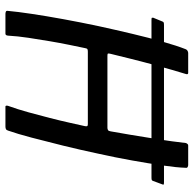

<svg xmlns="http://www.w3.org/2000/svg" viewBox="-23 -689 712 706"><g transform="rotate(90 333.0 -336.0)"><path d="M54 -537Q46 -537 45.5 -538.5Q45 -540 45 -543L59 -577Q60 -580 62 -581.5Q64 -583 72 -583H650Q656 -583 658 -582Q660 -581 658 -577L645 -542Q644 -539 641.5 -538Q639 -537 632 -537ZM31 0Q27 0 23 -1.5Q19 -3 20 -9Q23 -43 31 -96.5Q39 -150 50.5 -213Q62 -276 76 -342Q90 -406 104.5 -467Q119 -528 133.5 -579Q148 -630 161 -663Q163 -668 167.5 -670Q172 -672 175 -672Q193 -672 211.5 -672Q230 -672 248 -672Q255 -672 252 -663Q237 -614 222.5 -561Q208 -508 196.5 -462Q185 -416 178 -387Q176 -379 177 -377Q178 -375 185 -375Q251 -375 317.5 -375Q384 -375 450 -375Q454 -375 458 -377Q462 -379 463 -387Q468 -414 475.5 -459Q483 -504 491.5 -557.5Q500 -611 506 -664Q508 -668 510 -670Q512 -672 515 -672Q532 -672 550.5 -672Q569 -672 587 -672Q590 -672 594 -670Q598 -668 597 -663Q596 -630 588.5 -578.5Q581 -527 570 -465.5Q559 -404 545 -341Q531 -275 515.5 -212Q500 -149 486 -96Q472 -43 460 -9Q458 -3 454 -1.5Q450 0 445 0Q426 0 408 0Q390 0 372 0Q367 0 369 -9Q382 -45 393 -85Q404 -125 414 -164Q424 -203 431.5 -237Q439 -271 444 -293Q445 -300 443 -301.5Q441 -303 436 -303Q369 -303 302.5 -303Q236 -303 170 -303Q164 -303 161 -301.5Q158 -300 157 -293Q152 -269 145 -235Q138 -201 131.5 -162.5Q125 -124 119 -84.5Q113 -45 111 -9Q110 0 104 0Q86 0 68 0Q50 0 31 0Z"/></g></svg>

Font: Glory Medium
Style: Italic
Weight: 500
Italic angle: -12°
Version: Version 1.011